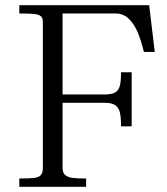

<svg xmlns="http://www.w3.org/2000/svg" viewBox="-20 -720 644 740"><path d="M145.2 -72.4V-636.1Q145.2 -651 137.1 -657.7Q129 -664.4 111.2 -666.2Q93.5 -668 54.4 -668V-700H555L576.4 -519.9H534.6Q524.1 -563 511.1 -594.6Q498 -626.1 476.9 -647.1Q455.8 -668 426.4 -668H221.1V-72.4Q221.1 -54.1 231.3 -45.4Q241.5 -36.6 259.6 -34.3Q277.8 -32 312 -32V0H54.4V-32Q94 -32 111.7 -34.3Q129.4 -36.6 137.3 -45.1Q145.2 -53.5 145.2 -72.4ZM212.2 -355.9H382.8Q410.6 -355.9 424.1 -363.8Q437.5 -371.8 442 -389.6Q446.5 -407.4 446.5 -441.6H487.5V-233.2H446.5Q446.5 -268 442 -286.8Q437.5 -305.6 423.8 -314.8Q410.1 -323.9 382.8 -323.9H212.2Z"/></svg>

Font: Didactic
Style: Regular
Weight: 400
Designer: Tyler Finck
Foundry: Etcetera Type Co
Version: Version 3.007;FEAKit 1.0